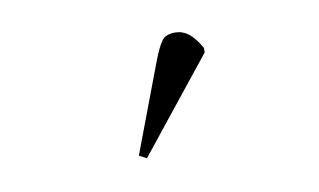

<svg xmlns="http://www.w3.org/2000/svg" viewBox="-37 -842 555 334"><g transform="rotate(-10 240.0 -675.5)"><path d="M200 -572 187 -579 247 -738Q256 -761 263 -770Q270 -779 286 -779Q299 -779 309.5 -771Q320 -763 331 -744V-736Z"/></g></svg>

Font: Literata 60pt Light
Style: Regular
Weight: 300
Designer: Latin by Veronika Burian and Jose Scaglione. Greek by Irene Vlachou. Cyrillic by Vera Evstafieva.
Foundry: TypeTogether
Version: Version 3.103;gftools[0.9.29]